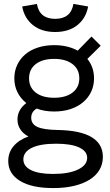

<svg xmlns="http://www.w3.org/2000/svg" viewBox="-20 -744 562 978"><path d="M53 -345Q53 -382 67.5 -413Q82 -444 108 -466.5Q134 -489 172 -501.5Q210 -514 256 -514Q325 -514 376 -486L446 -558L493 -511L425 -444Q459 -402 459 -345Q459 -308 444.5 -277Q430 -246 403.5 -223.5Q377 -201 339.5 -188.5Q302 -176 256 -176Q206 -176 167 -191Q139 -175 139 -144Q139 -112 170.5 -97.5Q202 -83 273 -82Q389 -80 446.5 -45.5Q504 -11 504 55Q504 92 486.5 121.5Q469 151 436 171.5Q403 192 356.5 203Q310 214 251 214Q142 214 82 177.5Q22 141 22 76Q22 32 49.5 0Q77 -32 125 -49Q99 -62 84 -84.5Q69 -107 69 -135Q69 -185 114 -219Q85 -242 69 -274Q53 -306 53 -345ZM128 -345Q128 -299 162 -272.5Q196 -246 256 -246Q315 -246 349.5 -272.5Q384 -299 384 -345Q384 -391 349.5 -417.5Q315 -444 256 -444Q196 -444 162 -417.5Q128 -391 128 -345ZM99 68Q99 103 138 122.5Q177 142 250 142Q331 142 377.5 119.5Q424 97 424 60Q424 26 383 7Q342 -12 266 -12Q185 -12 142 9Q99 30 99 68ZM261 -581Q192 -581 148 -616Q104 -651 93 -711L168 -724Q181 -648 261 -648Q341 -648 354 -724L429 -711Q418 -651 374 -616Q330 -581 261 -581Z"/></svg>

Font: NT Somic
Style: Regular
Weight: 400
Designer: Ravid Balaliev — lead type designer, mastering
Michael Voronin — secret advisor, marketing
Ivan Kovalenko — best boy
Foundry: NT Type
Version: Version 0.7